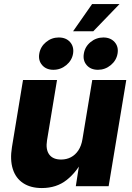

<svg xmlns="http://www.w3.org/2000/svg" viewBox="-20 -928 657 957"><path d="M188.5 9.3Q132.3 9.3 95.2 -15.4Q58.1 -40 43.7 -85.9Q29.3 -131.8 39.6 -194.8L94.7 -529.3H264.2L214.4 -228.5Q207 -183.1 225.3 -158Q243.7 -132.8 284.7 -132.8Q311.5 -132.8 333.5 -144.3Q355.5 -155.8 370.6 -178.5Q385.7 -201.2 391.1 -234.9L439.9 -529.3H609.4L521.5 0H357.9L379.4 -138.2H396.5Q363.3 -71.3 312.5 -31Q261.7 9.3 188.5 9.3ZM468.3 -580.1Q432.1 -580.1 412.1 -603.3Q392.1 -626.5 397.9 -660.6Q403.3 -695.3 431.4 -718.3Q459.5 -741.2 495.1 -741.2Q530.8 -741.2 551.3 -718.3Q571.8 -695.3 565.9 -660.6Q560.1 -626.5 532 -603.3Q503.9 -580.1 468.3 -580.1ZM246.1 -580.1Q210.4 -580.1 190.2 -603.3Q169.9 -626.5 175.8 -660.6Q181.6 -695.3 209.5 -718.3Q237.3 -741.2 272.9 -741.2Q309.1 -741.2 329.3 -718.3Q349.6 -695.3 344.2 -660.6Q338.4 -626.5 310.3 -603.3Q282.2 -580.1 246.1 -580.1ZM344.2 -772 439 -907.7H575.7L444.8 -772Z"/></svg>

Font: Inter 24pt ExtraBold
Style: Italic
Weight: 800
Italic angle: -9.3988°
Designer: Rasmus Andersson
Foundry: rsms
Version: Version 4.001;git-66647c0bb